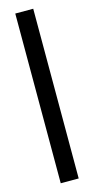

<svg xmlns="http://www.w3.org/2000/svg" viewBox="-111 -652 370 754"><g transform="rotate(-15 73.5 -275.0)"><path d="M37 70H110V-620H37Z"/></g></svg>

Font: Charger Sport
Style: Regular
Weight: 400
Designer: Jasper
Foundry: Cannot Into Space Fonts
Version: Version 1.1